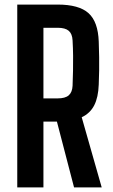

<svg xmlns="http://www.w3.org/2000/svg" viewBox="-20 -820 496 840"><path d="M55.5 0V-800H232Q325.5 -800 367.2 -762.5Q409 -725 412 -638Q413.5 -600 413.8 -570.2Q414 -540.5 413.8 -512Q413.5 -483.5 412 -450Q410 -394 392.2 -359.2Q374.5 -324.5 337.5 -307L425 0H304L229 -288H170V0ZM170 -389.5H231.5Q265.5 -389.5 280.8 -403Q296 -416.5 297.5 -444.5Q299 -479.5 299.5 -511.8Q300 -544 299.8 -576.2Q299.5 -608.5 297.5 -643.5Q296 -672 280.8 -685.2Q265.5 -698.5 232 -698.5H170Z"/></svg>

Font: Big Shoulders Text Thin
Style: Bold
Weight: 700
Version: Version 2.002